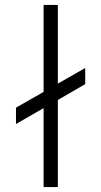

<svg xmlns="http://www.w3.org/2000/svg" viewBox="-20 -755 408 775"><path d="M44.5 -254.5V-320.5L156 -384V-735H213.5V-417.5L324 -480.5V-415.5L213.5 -351.5V0H156V-318.5Z"/></svg>

Font: Vela Sans Light
Style: Regular
Weight: 300
Designer: Principal design: Mikhail Sharanda - project Manrope.
Design modification: Ravid Balaliev
Foundry: Mikhail Sharanda
Version: Version 1.001